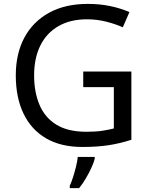

<svg xmlns="http://www.w3.org/2000/svg" viewBox="-20 -744 768 985"><path d="M407 -377H654V-27Q596 -8 537 1Q478 10 403 10Q292 10 216 -34.5Q140 -79 100.5 -161.5Q61 -244 61 -357Q61 -469 105 -551Q149 -633 231.5 -678.5Q314 -724 431 -724Q491 -724 544.5 -713Q598 -702 644 -682L610 -604Q572 -621 524.5 -633Q477 -645 426 -645Q341 -645 280 -610Q219 -575 187 -510.5Q155 -446 155 -357Q155 -272 182.5 -206.5Q210 -141 269 -104.5Q328 -68 424 -68Q471 -68 504 -73Q537 -78 564 -85V-297H407ZM466 70Q462 88 449.5 115.5Q437 143 420.5 171Q404 199 386 221H338V209Q346 192 354.5 165.5Q363 139 370 110.5Q377 82 379 61H466Z"/></svg>

Font: Noto Sans Khmer
Style: Regular
Weight: 400
Designer: Danh Hong and the Monotype Design Team
Foundry: Monotype Imaging Inc.
Version: Version 2.003